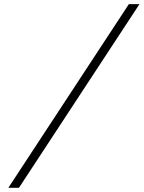

<svg xmlns="http://www.w3.org/2000/svg" viewBox="-20 -806 687 919"><path d="M20 92.8 596.7 -786.1H647.5L70.8 92.8Z"/></svg>

Font: Cascadia Mono NF ExtraLight
Style: Italic
Weight: 200
Italic angle: -10°
Monospace: yes
Designer: Aaron Bell
Foundry: Saja Typeworks
Version: Version 2404.023; ttfautohint (v1.8.4)